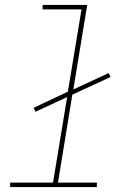

<svg xmlns="http://www.w3.org/2000/svg" viewBox="-20 -755 540 775"><path d="M371 0H21V-18H194L251 -363L123 -304L116 -320L254 -385L309 -717H152V-735H332L276 -394L419 -460L426 -444L272 -373L214 -18H371Z"/></svg>

Font: Iosevka Term Curly Th Obl
Style: Regular
Weight: 100
Italic angle: -9°
Designer: Belleve Invis
Foundry: Belleve Invis
Version: Version 32.3.0